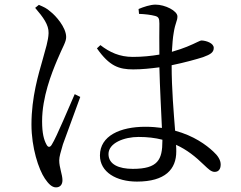

<svg xmlns="http://www.w3.org/2000/svg" viewBox="-20 -773 1040 830"><path d="M132 -739C167 -698 191 -666 190 -630C189 -597 177 -562 164 -514C147 -454 116 -354 116 -235C116 -134 147 -41 174 -1C189 21 204 37 222 37C240 37 250 25 250 6C250 -18 236 -49 236 -80C236 -96 243 -117 252 -149C265 -185 308 -302 327 -354L303 -366C280 -315 225 -181 204 -148C196 -134 187 -136 181 -148C170 -168 162 -196 162 -249C162 -353 203 -456 227 -513C252 -573 266 -591 266 -613C266 -655 220 -706 199 -722C181 -738 171 -742 148 -752ZM682 -164C682 -83 663 -43 554 -43C494 -43 449 -62 449 -107C449 -155 517 -181 579 -181C617 -181 651 -177 682 -169ZM581 -713C608 -712 632 -709 651 -704C665 -700 669 -694 669 -671C669 -645 668 -586 669 -537C634 -531 595 -527 554 -527C497 -527 454 -547 414 -578L399 -564C453 -487 494 -473 556 -473C593 -473 631 -477 669 -482C671 -395 677 -291 680 -220C658 -223 634 -225 608 -225C500 -225 412 -186 412 -101C412 -29 483 12 572 12C695 12 742 -42 742 -118C742 -127 742 -136 741 -147C788 -126 826 -95 862 -60C881 -42 893 -30 908 -30C925 -30 934 -42 934 -62C934 -81 922 -100 902 -118C871 -147 818 -186 737 -208C731 -285 722 -388 722 -491C780 -503 830 -517 858 -526C891 -538 904 -547 904 -566C904 -586 873 -597 852 -598C843 -598 830 -588 788 -571C773 -565 751 -557 723 -549C725 -582 727 -610 731 -632C738 -676 747 -682 747 -702C747 -726 694 -753 652 -753C630 -753 600 -743 579 -734Z"/></svg>

Font: Source Han Serif
Style: Regular
Weight: 400
Designer: Ryoko NISHIZUKA 西塚涼子 (kana & ideographs); Frank Grießhammer (Latin, Greek & Cyrillic); Wenlong ZHANG 张文龙 (bopomofo); San
Foundry: Adobe Systems Incorporated
Version: Version 1.001;PS 1.001;hotconv 16.6.54;makeotf.lib2.5.65590